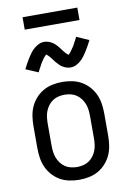

<svg xmlns="http://www.w3.org/2000/svg" viewBox="-99 -969 698 1036"><g transform="rotate(-10 250.0 -450.5)"><path d="M250 8Q223 8 196 2.5Q169 -3 146 -16Q123 -29 104.5 -49.5Q86 -70 75 -94.5Q64 -119 60 -146Q56 -173 56 -200V-320Q56 -347 60 -374Q64 -401 75 -425.5Q86 -450 104.5 -470.5Q123 -491 146 -504Q169 -517 196 -522.5Q223 -528 250 -528Q277 -528 304 -522.5Q331 -517 354 -504Q377 -491 395.5 -470.5Q414 -450 425 -425.5Q436 -401 440 -374Q444 -347 444 -320V-200Q444 -173 440 -146Q436 -119 425 -94.5Q414 -70 395.5 -49.5Q377 -29 354 -16Q331 -3 304 2.5Q277 8 250 8ZM250 -62Q267 -62 284 -66Q301 -70 315 -79.5Q329 -89 339.5 -103Q350 -117 356 -133Q362 -149 364 -166Q366 -183 366 -200V-320Q366 -337 364 -354Q362 -371 356 -387Q350 -403 339.5 -417Q329 -431 315 -440.5Q301 -450 284 -454Q267 -458 250 -458Q233 -458 216 -454Q199 -450 185 -440.5Q171 -431 160.5 -417Q150 -403 144 -387Q138 -371 136 -354Q134 -337 134 -320V-200Q134 -183 136 -166Q138 -149 144 -133Q150 -117 160.5 -103Q171 -89 185 -79.5Q199 -70 216 -66Q233 -62 250 -62ZM308 -597Q303 -597 298 -598Q293 -599 288.5 -600Q284 -601 279.5 -603Q275 -605 270.5 -607.5Q266 -610 262 -612.5Q258 -615 254.5 -618Q251 -621 247.5 -625Q244 -629 240.5 -632.5Q237 -636 234 -639.5Q231 -643 228 -647Q225 -651 222.5 -654.5Q220 -658 216.5 -662.5Q213 -667 209.5 -671Q206 -675 203 -678.5Q200 -682 195.5 -685Q191 -688 191 -690H193L190 -688Q187 -686 184.5 -683Q182 -680 179.5 -677.5Q177 -675 176 -673.5Q175 -672 173.5 -670Q172 -668 170.5 -665.5Q169 -663 167.5 -661Q166 -659 164 -656Q162 -653 160.5 -650.5Q159 -648 157 -645Q155 -642 153.5 -638.5Q152 -635 150 -631.5Q148 -628 146 -624.5Q144 -621 142 -617Q140 -613 138 -609Q136 -605 134 -601L66 -630Q75 -648 83.5 -663Q92 -678 100 -690.5Q108 -703 116 -713.5Q124 -724 136 -734.5Q148 -745 162 -751.5Q176 -758 192 -758Q197 -758 202 -757Q207 -756 211.5 -755Q216 -754 220.5 -752Q225 -750 229.5 -747.5Q234 -745 238 -742.5Q242 -740 245.5 -737Q249 -734 252.5 -730.5Q256 -727 259.5 -723Q263 -719 266 -715.5Q269 -712 272 -708Q275 -704 277.5 -700.5Q280 -697 283.5 -692.5Q287 -688 290.5 -684Q294 -680 297 -676.5Q300 -673 304.5 -670Q309 -667 309 -665H307L310 -667Q313 -669 315.5 -672Q318 -675 320.5 -677.5Q323 -680 324 -682Q325 -684 326.5 -686Q328 -688 329.5 -690Q331 -692 332.5 -694.5Q334 -697 336 -699.5Q338 -702 339.5 -704.5Q341 -707 343 -710Q345 -713 346.5 -716.5Q348 -720 350 -723.5Q352 -727 354 -730.5Q356 -734 358 -738Q360 -742 362 -746Q364 -750 366 -755L434 -725Q425 -707 416.5 -692Q408 -677 400 -664.5Q392 -652 384 -641.5Q376 -631 364 -620.5Q352 -610 338 -603.5Q324 -597 308 -597ZM100 -841V-909H400V-841Z"/></g></svg>

Font: Iosevka Fuck
Style: Regular
Weight: 400
Monospace: yes
Designer: Belleve Invis
Foundry: Belleve Invis
Version: Version 28.0.7; ttfautohint (v1.8.3)